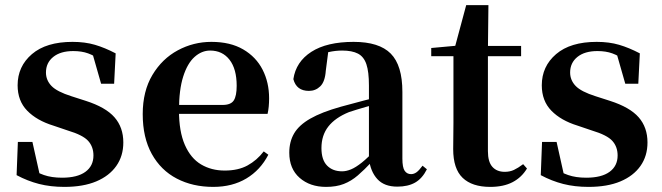

<svg xmlns="http://www.w3.org/2000/svg" viewBox="-20 -716 2592 752"><path d="M232 16Q178 16 133 4.5Q88 -7 45 -30L50 -160H107L138 -21L90 -26V-62Q122 -41 152 -30.5Q182 -20 223 -20Q283 -20 314.5 -43Q346 -66 346 -107Q346 -141 325.5 -164Q305 -187 245 -205L189 -224Q124 -244 86.5 -282.5Q49 -321 49 -382Q49 -456 105 -504Q161 -552 264 -552Q313 -552 352 -540.5Q391 -529 433 -507L427 -388H376L338 -521L380 -508V-477Q350 -498 325 -507Q300 -516 267 -516Q217 -516 188.5 -493Q160 -470 160 -432Q160 -402 181.5 -379.5Q203 -357 260 -339L316 -321Q394 -296 428.5 -256.5Q463 -217 463 -158Q463 -105 435.5 -66Q408 -27 357 -5.5Q306 16 232 16Z M815 16Q735 16 672.5 -16.5Q610 -49 574.5 -113Q539 -177 539 -269Q539 -359 577 -422.5Q615 -486 676.5 -519Q738 -552 808 -552Q882 -552 932.5 -522.5Q983 -493 1008.5 -443Q1034 -393 1034 -331Q1034 -296 1028 -270H597V-305H852Q884 -305 895.5 -322.5Q907 -340 907 -380Q907 -446 879 -482Q851 -518 803 -518Q770 -518 742 -493Q714 -468 697.5 -416Q681 -364 681 -283Q681 -201 704 -148.5Q727 -96 767.5 -72Q808 -48 860 -48Q913 -48 949.5 -68Q986 -88 1013 -123L1031 -110Q1000 -50 945 -17Q890 16 815 16Z M1257 16Q1194 16 1153.5 -19.5Q1113 -55 1113 -118Q1113 -161 1132 -193.5Q1151 -226 1195.5 -251.5Q1240 -277 1315 -298Q1355 -309 1404.5 -322Q1454 -335 1494 -344V-319Q1454 -309 1414 -297.5Q1374 -286 1347 -277Q1293 -255 1266 -220.5Q1239 -186 1239 -136Q1239 -90 1261 -67.5Q1283 -45 1320 -45Q1336 -45 1354.5 -52.5Q1373 -60 1397.5 -79.5Q1422 -99 1455 -135L1471 -82H1436Q1407 -51 1381.5 -29Q1356 -7 1326.5 4.5Q1297 16 1257 16ZM1536 15Q1485 15 1458 -14.5Q1431 -44 1425 -94V-97V-381Q1425 -435 1415 -464.5Q1405 -494 1382 -506Q1359 -518 1320 -518Q1294 -518 1267 -512Q1240 -506 1204 -491L1266 -516L1256 -439Q1253 -396 1234.5 -378Q1216 -360 1190 -360Q1141 -360 1129 -406Q1139 -474 1199.5 -513Q1260 -552 1365 -552Q1465 -552 1510.5 -506Q1556 -460 1556 -356V-95Q1556 -60 1565 -47Q1574 -34 1590 -34Q1601 -34 1611 -41Q1621 -48 1635 -67L1652 -53Q1634 -17 1606 -1Q1578 15 1536 15Z M1824 -496V-536H2021V-496ZM1900 16Q1829 16 1792 -19.5Q1755 -55 1755 -132Q1755 -160 1755.5 -182.5Q1756 -205 1756 -235V-496H1669V-528L1779 -538L1760 -525L1806 -696H1893L1891 -519V-509V-124Q1891 -82 1908.5 -62.5Q1926 -43 1957 -43Q1977 -43 1993 -50.5Q2009 -58 2029 -73L2044 -56Q2023 -21 1987.5 -2.5Q1952 16 1900 16Z M2285 16Q2231 16 2186 4.5Q2141 -7 2098 -30L2103 -160H2160L2191 -21L2143 -26V-62Q2175 -41 2205 -30.5Q2235 -20 2276 -20Q2336 -20 2367.5 -43Q2399 -66 2399 -107Q2399 -141 2378.5 -164Q2358 -187 2298 -205L2242 -224Q2177 -244 2139.5 -282.5Q2102 -321 2102 -382Q2102 -456 2158 -504Q2214 -552 2317 -552Q2366 -552 2405 -540.5Q2444 -529 2486 -507L2480 -388H2429L2391 -521L2433 -508V-477Q2403 -498 2378 -507Q2353 -516 2320 -516Q2270 -516 2241.5 -493Q2213 -470 2213 -432Q2213 -402 2234.5 -379.5Q2256 -357 2313 -339L2369 -321Q2447 -296 2481.5 -256.5Q2516 -217 2516 -158Q2516 -105 2488.5 -66Q2461 -27 2410 -5.5Q2359 16 2285 16Z"/></svg>

Font: Noto Serif KR ExtraLight
Style: Bold
Weight: 700
Version: Version 2.002-H1;hotconv 1.1.0;makeotfexe 2.6.0